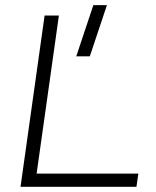

<svg xmlns="http://www.w3.org/2000/svg" viewBox="-20 -720 603 740"><path d="M207 -660.2 121.1 -50.8H513.2L505.9 0H59.1L151.9 -660.2ZM273.9 -502.9 339.8 -700.2H392.1L326.2 -502.9Z"/></svg>

Font: Human Sans Light
Style: Italic
Weight: 300
Italic angle: -8°
Designer: Tim Radville
Foundry: Continuum
Version: Version 1.000;FEAKit 1.0